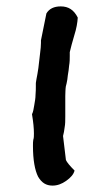

<svg xmlns="http://www.w3.org/2000/svg" viewBox="-20 -581 342 600"><path d="M223 -526C222 -510 219 -492 212 -470C206 -449 201 -432 198 -418V-406C198 -397 198 -387 196 -376C195 -366 194 -356 192 -346C191 -336 190 -328 188 -320C186 -313 185 -308 185 -305C185 -302 184 -294 184 -281V-230V-218C184 -205 184 -193 182 -183C181 -173 179 -164 177 -156L186 -81C189 -74 198 -63 213 -48C210 -36 201 -26 187 -16C173 -6 159 -1 144 -1C124 -1 110 -10 99 -29C89 -49 83 -81 83 -125C83 -133 83 -139 84 -144C86 -150 86 -156 86 -164C86 -180 84 -200 80 -224C84 -232 85 -241 87 -252C89 -264 91 -274 91 -284C92 -295 92 -304 92 -311C92 -319 92 -322 92 -320C92 -320 92 -324 94 -334C96 -344 98 -355 100 -369C102 -383 103 -398 105 -412C107 -427 108 -439 108 -447V-455L125 -539C134 -554 149 -561 170 -561C194 -561 211 -550 223 -526Z"/></svg>

Font: Gaegu
Style: Bold
Weight: 700
Designer: JIKJI
Foundry: JIKJI
Version: Version 1.00